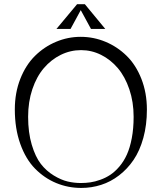

<svg xmlns="http://www.w3.org/2000/svg" viewBox="-20 -879 772 917"><path d="M385.3 -858.9 482.9 -740.7H414.6L365.7 -830.6L316.9 -740.7H249.5L348.1 -858.9ZM365.2 -703.1Q427.2 -703.1 483.9 -679.4Q540.5 -655.8 584.7 -612.5Q628.9 -569.3 655.3 -502.4Q681.6 -435.5 681.6 -355.5Q681.6 -282.2 664.6 -220.5Q647.5 -158.7 617.9 -115.2Q588.4 -71.8 548.6 -41.3Q508.8 -10.7 463.1 3.9Q417.5 18.6 368.2 18.6Q304.7 18.6 248.3 -4.9Q191.9 -28.3 147.5 -73.5Q103 -118.7 76.9 -191.7Q50.8 -264.6 50.8 -356.4Q50.8 -436 77.1 -502.7Q103.5 -569.3 147.5 -612.5Q191.4 -655.8 247.8 -679.4Q304.2 -703.1 365.2 -703.1ZM367.2 -639.6Q315.9 -639.6 270 -616.9Q224.1 -594.2 189.5 -553.7Q154.8 -513.2 134.5 -452.9Q114.3 -392.6 114.3 -321.3Q114.3 -246.1 131.6 -188Q148.9 -129.9 175 -96.2Q201.2 -62.5 236.6 -41Q272 -19.5 303 -12.2Q334 -4.9 366.2 -4.9Q389.6 -4.9 411.6 -8.1Q433.6 -11.2 459.5 -20.5Q485.4 -29.8 507.3 -44.4Q529.3 -59.1 550.3 -83.7Q571.3 -108.4 585.9 -140.6Q600.6 -172.9 609.4 -219Q618.2 -265.1 618.2 -321.3Q618.2 -392.1 597.7 -452.6Q577.1 -513.2 542.7 -553.7Q508.3 -594.2 462.9 -616.9Q417.5 -639.6 367.2 -639.6Z"/></svg>

Font: Buda Light
Style: Regular
Weight: 300
Version: Version 1.003